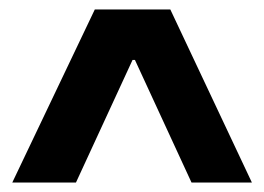

<svg xmlns="http://www.w3.org/2000/svg" viewBox="-20 -681 560 407"><path d="M6 -294 181 -661H341L514 -294H386L266 -554H261L141 -294Z"/></svg>

Font: Bricolage Grotesque 48pt SemiBold
Style: Regular
Weight: 600
Designer: Mathieu Triay
Foundry: Atelier Triay
Version: Version 1.000; ttfautohint (v1.8.4.7-5d5b);gftools[0.9.32]